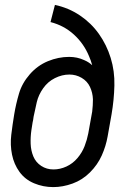

<svg xmlns="http://www.w3.org/2000/svg" viewBox="-20 -755 540 783"><path d="M197 8Q156 8 119 -7.5Q82 -23 59.5 -54Q37 -85 29 -124.5Q21 -164 26 -205.5Q31 -247 38 -289Q45 -331 57.5 -373.5Q70 -416 101.5 -452Q133 -488 175.5 -505.5Q218 -523 262 -523Q295 -523 323 -510Q342 -502 356 -489Q351 -508 343 -526Q322 -577 281.5 -614Q241 -651 186 -665L204 -735Q260 -723 306 -692Q352 -661 383.5 -616.5Q415 -572 431.5 -518.5Q448 -465 446.5 -406Q445 -347 435 -289L419 -199Q412 -159 395 -121Q378 -83 347 -52Q316 -21 276 -6.5Q236 8 197 8ZM198 -64Q225 -64 251 -76Q277 -88 296 -110.5Q315 -133 325 -159Q335 -185 340 -211L356 -300Q359 -325 359 -350Q358 -377 347 -400.5Q336 -424 313 -437.5Q290 -451 263 -451Q233 -451 204 -436.5Q175 -422 156 -395Q137 -368 130 -338.5Q123 -309 117 -279L115 -265L113 -256L108 -224Q104 -196 105 -168.5Q106 -141 116 -117Q126 -93 148 -78.5Q170 -64 198 -64Z"/></svg>

Font: Iosevka SS08
Style: Italic
Weight: 400
Italic angle: -10°
Monospace: yes
Designer: Belleve Invis
Foundry: Belleve Invis
Version: 2.1.0; ttfautohint (v1.8.2)